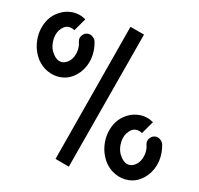

<svg xmlns="http://www.w3.org/2000/svg" viewBox="-78 -782 895 864"><g transform="rotate(10 369.0 -350.0)"><path d="M247 -679 207 -622Q192 -632 178 -632Q156 -632 137 -607Q121 -584 121 -551Q121 -522 135 -501Q153 -471 178 -471Q190 -471 203 -479Q219 -488 229 -508.5Q239 -529 239 -553Q239 -563 236 -574Q235 -578 235 -582Q235 -596 245.5 -606.5Q256 -617 270 -617Q282 -617 292 -608.5Q302 -600 305 -589Q309 -570 309 -550Q309 -509 290.5 -474Q272 -439 239 -419Q213 -403 181.5 -403Q150 -403 121.5 -419Q93 -435 75 -463Q50 -504 50 -552Q50 -605 80 -648Q98 -672 125 -686Q152 -700 181 -700Q217 -700 247 -679ZM453 -681 519 -657 289 -13 224 -37ZM627 -276 587 -219Q572 -229 558 -229Q536 -229 517 -204Q501 -181 501 -148Q501 -119 515 -98Q533 -68 558 -68Q570 -68 583 -76Q599 -85 609 -105.5Q619 -126 619 -150Q619 -160 616 -171Q615 -175 615 -179Q615 -193 625.5 -203.5Q636 -214 650 -214Q662 -214 672 -205.5Q682 -197 685 -186Q689 -167 689 -147Q689 -106 670.5 -71Q652 -36 619 -16Q593 0 561.5 0Q530 0 501.5 -16Q473 -32 455 -60Q430 -101 430 -149Q430 -202 460 -245Q478 -269 505 -283Q532 -297 561 -297Q597 -297 627 -276Z"/></g></svg>

Font: Sakbunderan
Style: Regular
Weight: 400
Version: Version 1.00